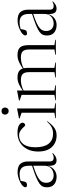

<svg xmlns="http://www.w3.org/2000/svg" viewBox="891 -1671 790 2612"><g transform="rotate(-90 1286.0 -365.0)"><path d="M411 9.5Q371.5 9.5 353.2 -15.8Q335 -41 336 -108Q320 -50.5 279.5 -20.2Q239 10 188 10Q122.5 10 83.2 -23.8Q44 -57.5 44 -121Q44 -151.5 53.8 -175.8Q63.5 -200 93.2 -222.2Q123 -244.5 181.5 -268.8Q240 -293 337 -324V-372Q337 -430 309.8 -461.8Q282.5 -493.5 221.5 -493.5Q175.5 -493.5 131.5 -479Q128 -454.5 123 -434.2Q118 -414 112 -406.5Q106.5 -400 96 -396.2Q85.5 -392.5 75 -392.5Q45 -392.5 45 -415.5Q45 -434 65.2 -452.8Q85.5 -471.5 117 -487Q148.5 -502.5 183 -511.8Q217.5 -521 246.5 -521Q331.5 -521 363.5 -482Q395.5 -443 395.5 -379V-85Q395.5 -53 409.5 -41.2Q423.5 -29.5 443.5 -29.5Q460 -29.5 474 -33.8Q488 -38 507.5 -49.5V-40.5Q481.5 -13.5 459 -2Q436.5 9.5 411 9.5ZM105.5 -130.5Q105.5 -84 133.5 -57Q161.5 -30 206.5 -30Q260 -30 298.5 -62.2Q337 -94.5 337 -150.5V-308Q259.5 -283 213.2 -261.2Q167 -239.5 143.8 -218.8Q120.5 -198 113 -176.8Q105.5 -155.5 105.5 -130.5Z M786 -522Q855 -522 888.8 -501Q922.5 -480 922.5 -454Q922.5 -438.5 912.8 -428Q903 -417.5 887.5 -417.5Q882 -417.5 870.8 -430Q859.5 -442.5 842.2 -459Q825 -475.5 802.2 -488Q779.5 -500.5 752 -500.5Q676 -500.5 632.2 -443.2Q588.5 -386 588.5 -277Q588.5 -159.5 636.8 -98.8Q685 -38 774.5 -38Q819 -38 857.5 -56Q896 -74 937 -120.5L943 -115.5Q908 -68 878 -40.5Q848 -13 817.5 -1.5Q787 10 750 10Q653 10 591.8 -54.2Q530.5 -118.5 530.5 -242Q530.5 -324 562 -387.2Q593.5 -450.5 650.8 -486.2Q708 -522 786 -522Z M1081.5 -642.5Q1058.5 -642.5 1045.5 -657.5Q1032.5 -672.5 1032.5 -692Q1032.5 -711 1045.5 -725.2Q1058.5 -739.5 1081.5 -739.5Q1104.5 -739.5 1117 -725.2Q1129.5 -711 1129.5 -692Q1129.5 -672.5 1117 -657.5Q1104.5 -642.5 1081.5 -642.5ZM1116.5 -527.5V-19.5L1188.5 -8V0H984.5V-8L1058 -19.5V-466Q1049.5 -469 1026 -477.2Q1002.5 -485.5 980 -493.5V-501.5L1113 -527.5Z M1669 -379.5V-19.5L1741.5 -8V0H1538V-8L1610.5 -19.5V-364.5Q1610.5 -423.5 1586.2 -449.8Q1562 -476 1501.5 -476Q1464.5 -476 1426.5 -465.5Q1388.5 -455 1360 -439.5V-19.5L1432 -8V0H1228V-8L1301.5 -19.5V-466Q1293.5 -469 1275.5 -475Q1257.5 -481 1223.5 -493.5V-501.5L1357 -527.5H1360V-451.5Q1402 -480 1432 -495.2Q1462 -510.5 1486.5 -516.2Q1511 -522 1537 -522Q1589 -522 1618.8 -504.2Q1648.5 -486.5 1660 -449.5Q1703.5 -478.5 1734.2 -494.2Q1765 -510 1790.5 -516Q1816 -522 1843 -522Q1916 -522 1947 -487.5Q1978 -453 1978 -369.5V-19.5L2050.5 -8V0H1847V-8L1919.5 -19.5V-355Q1919.5 -425 1894 -450.5Q1868.5 -476 1808 -476Q1770 -476 1731 -465.5Q1692 -455 1663 -438.5Q1669 -414 1669 -379.5Z M2476 9.5Q2436.5 9.5 2418.2 -15.8Q2400 -41 2401 -108Q2385 -50.5 2344.5 -20.2Q2304 10 2253 10Q2187.5 10 2148.2 -23.8Q2109 -57.5 2109 -121Q2109 -151.5 2118.8 -175.8Q2128.5 -200 2158.2 -222.2Q2188 -244.5 2246.5 -268.8Q2305 -293 2402 -324V-372Q2402 -430 2374.8 -461.8Q2347.5 -493.5 2286.5 -493.5Q2240.5 -493.5 2196.5 -479Q2193 -454.5 2188 -434.2Q2183 -414 2177 -406.5Q2171.5 -400 2161 -396.2Q2150.5 -392.5 2140 -392.5Q2110 -392.5 2110 -415.5Q2110 -434 2130.2 -452.8Q2150.5 -471.5 2182 -487Q2213.5 -502.5 2248 -511.8Q2282.5 -521 2311.5 -521Q2396.5 -521 2428.5 -482Q2460.5 -443 2460.5 -379V-85Q2460.5 -53 2474.5 -41.2Q2488.5 -29.5 2508.5 -29.5Q2525 -29.5 2539 -33.8Q2553 -38 2572.5 -49.5V-40.5Q2546.5 -13.5 2524 -2Q2501.5 9.5 2476 9.5ZM2170.5 -130.5Q2170.5 -84 2198.5 -57Q2226.5 -30 2271.5 -30Q2325 -30 2363.5 -62.2Q2402 -94.5 2402 -150.5V-308Q2324.5 -283 2278.2 -261.2Q2232 -239.5 2208.8 -218.8Q2185.5 -198 2178 -176.8Q2170.5 -155.5 2170.5 -130.5Z"/></g></svg>

Font: Newsreader 72pt Light
Style: Regular
Weight: 300
Designer: Hugues Gentile
Foundry: Production Type
Version: Version 1.003; ttfautohint (v1.8.3)